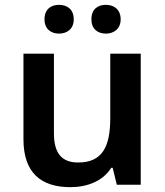

<svg xmlns="http://www.w3.org/2000/svg" viewBox="-20 -764 682 794"><path d="M164 -684C164 -644 191 -625 224 -625C257 -625 285 -644 285 -684C285 -726 257 -744 224 -744C191 -744 164 -726 164 -684ZM358 -684C358 -644 384 -625 418 -625C450 -625 479 -644 479 -684C479 -726 450 -744 418 -744C384 -744 358 -726 358 -684ZM562 -542H436V-277C436 -158 404 -92 303 -92C234 -92 203 -132 203 -213V-542H77V-188C77 -50 149 10 271 10C339 10 405 -14 440 -70H446L463 0H562Z"/></svg>

Font: Noto Sans Myanmar SemiBold
Style: Regular
Weight: 600
Designer: Monotype Design Team
Foundry: Monotype Imaging Inc.
Version: Version 2.107